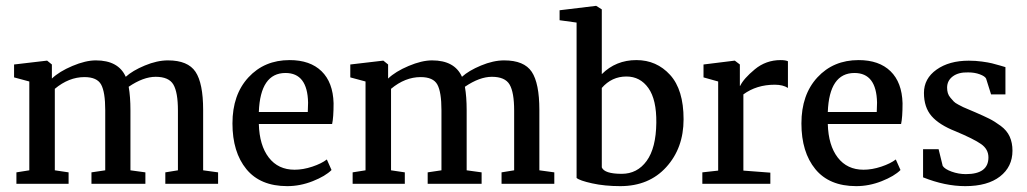

<svg xmlns="http://www.w3.org/2000/svg" viewBox="-20 -627 3505 655"><path d="M36 0V-39L80 -46V-349L28 -363V-407L139 -420H141L157 -407V-359Q182 -383 227 -402Q272 -421 307 -421Q384 -421 409 -365Q432 -386 474 -403.5Q516 -421 553 -421Q621 -421 647 -382Q673 -343 673 -252V-46L724 -39V0H544V-39L587 -46V-250Q587 -312 571.5 -338.5Q556 -365 511 -365Q469 -365 419 -331Q425 -297 425 -251V-46L476 -39V0H292V-39L339 -46V-251Q339 -313 325 -338.5Q311 -364 268 -364Q215 -364 167 -324V-46L214 -39V0Z M960 8Q868 8 820.5 -50Q773 -108 773 -206Q773 -304 827.5 -363Q882 -422 968 -422Q1038 -422 1077 -384Q1116 -346 1118 -275Q1118 -226 1113 -204H863Q865 -131 897 -89.5Q929 -48 985 -48Q1014 -48 1045.5 -58.5Q1077 -69 1095 -83L1111 -47Q1090 -26 1047 -9Q1004 8 960 8ZM954 -378Q868 -378 863 -245H1030Q1030 -250 1030.5 -261Q1031 -272 1031 -277Q1029 -378 954 -378Z M1183 0V-39L1227 -46V-349L1175 -363V-407L1286 -420H1288L1304 -407V-359Q1329 -383 1374 -402Q1419 -421 1454 -421Q1531 -421 1556 -365Q1579 -386 1621 -403.5Q1663 -421 1700 -421Q1768 -421 1794 -382Q1820 -343 1820 -252V-46L1871 -39V0H1691V-39L1734 -46V-250Q1734 -312 1718.5 -338.5Q1703 -365 1658 -365Q1616 -365 1566 -331Q1572 -297 1572 -251V-46L1623 -39V0H1439V-39L1486 -46V-251Q1486 -313 1472 -338.5Q1458 -364 1415 -364Q1362 -364 1314 -324V-46L1361 -39V0Z M1947 -20V-550L1889 -558V-592L2013 -607H2014L2033 -595V-374Q2081 -422 2151 -422Q2220 -422 2266 -371.5Q2312 -321 2312 -220Q2312 -122 2253 -57Q2194 8 2096 8Q2043 8 2000 -1.5Q1957 -11 1947 -20ZM2117 -366Q2067 -366 2033 -327V-56Q2042 -34 2101 -34Q2154 -34 2186 -78Q2218 -122 2219 -208Q2220 -287 2192 -326.5Q2164 -366 2117 -366Z M2376 0V-39L2430 -45V-349L2380 -363V-407L2485 -420H2487L2504 -407V-334H2505Q2517 -359 2555 -390.5Q2593 -422 2643 -422Q2660 -422 2668 -418V-327Q2651 -338 2623 -338Q2561 -338 2516 -305V-45L2608 -38V0Z M2901 8Q2809 8 2761.5 -50Q2714 -108 2714 -206Q2714 -304 2768.5 -363Q2823 -422 2909 -422Q2979 -422 3018 -384Q3057 -346 3059 -275Q3059 -226 3054 -204H2804Q2806 -131 2838 -89.5Q2870 -48 2926 -48Q2955 -48 2986.5 -58.5Q3018 -69 3036 -83L3052 -47Q3031 -26 2988 -9Q2945 8 2901 8ZM2895 -378Q2809 -378 2804 -245H2971Q2971 -250 2971.5 -261Q2972 -272 2972 -277Q2970 -378 2895 -378Z M3129 -22V-118H3182L3196 -61Q3203 -50 3226.5 -41.5Q3250 -33 3275 -33Q3352 -33 3352 -90Q3352 -118 3327 -135.5Q3302 -153 3240 -179Q3184 -201 3158 -231Q3132 -261 3132 -310Q3132 -359 3175 -389.5Q3218 -420 3285 -420Q3308 -420 3330 -417Q3352 -414 3364 -411Q3376 -408 3391.5 -403.5Q3407 -399 3410 -398V-305H3361L3344 -359Q3340 -367 3322.5 -373.5Q3305 -380 3283 -380Q3250 -381 3230.5 -366.5Q3211 -352 3211 -328Q3211 -318 3213.5 -309.5Q3216 -301 3222.5 -293.5Q3229 -286 3233.5 -281Q3238 -276 3249.5 -270Q3261 -264 3266 -261.5Q3271 -259 3287 -252.5Q3303 -246 3307 -244Q3337 -231 3355 -222Q3373 -213 3394 -197.5Q3415 -182 3424.5 -161Q3434 -140 3434 -113Q3434 -58 3391.5 -25Q3349 8 3273 8Q3204 8 3129 -22Z"/></svg>

Font: Aikya Medium
Style: Regular
Weight: 500
Designer: Neelakash Kshetrimayum (Latin subset based on Merriweather by Eben Sorkin)
Foundry: Brand New Type
Version: Version 1.00 b005